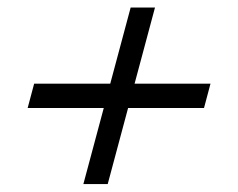

<svg xmlns="http://www.w3.org/2000/svg" viewBox="-20 -608 616 497"><path d="M195.8 -131.5H258.8L311.6 -328.5H508.1L524.9 -391.5H328.4L381.2 -588.5H318.2L265.4 -391.5H68.4L51.6 -328.5H248.6Z"/></svg>

Font: Manrope
Style: RegularItalic
Weight: 400
Italic angle: -15°
Designer: Mikhail Sharanda
Foundry: Mikhail Sharanda
Version: Version 4.502;hotconv 1.0.109;makeotfexe 2.5.65596